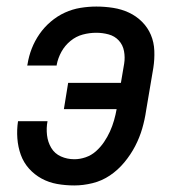

<svg xmlns="http://www.w3.org/2000/svg" viewBox="-20 -558 540 586"><path d="M207 8Q180 8 154.5 3.5Q129 -1 107 -13Q85 -25 68.5 -43.5Q52 -62 43.5 -85.5Q35 -109 33 -135.5Q31 -162 35 -188H125Q121 -167 123.5 -145.5Q126 -124 136.5 -106.5Q147 -89 166 -80.5Q185 -72 207 -72Q224 -72 241.5 -78Q259 -84 273 -96.5Q287 -109 297.5 -124.5Q308 -140 315.5 -156.5Q323 -173 328 -190.5Q333 -208 336 -225H175L188 -305H349L359 -364Q362 -383 358.5 -402Q355 -421 342.5 -434.5Q330 -448 311.5 -453Q293 -458 274 -458Q253 -458 232.5 -452.5Q212 -447 195 -433Q178 -419 167.5 -400Q157 -381 153 -360Q153 -360 153 -359Q153 -358 153 -358H63Q63 -359 63.5 -360Q64 -361 64 -362Q68 -387 77 -410Q86 -433 100.5 -454Q115 -475 135 -492Q155 -509 178 -519.5Q201 -530 225.5 -534Q250 -538 274 -538Q300 -538 325.5 -534Q351 -530 373.5 -519.5Q396 -509 413.5 -491.5Q431 -474 440.5 -451.5Q450 -429 451 -403Q452 -377 448 -351L426 -221Q422 -193 414 -165.5Q406 -138 392.5 -112Q379 -86 359.5 -62.5Q340 -39 315.5 -22.5Q291 -6 262.5 1Q234 8 207 8Z"/></svg>

Font: Iosevka Curly Medium Oblique
Style: Regular
Weight: 500
Italic angle: -9°
Monospace: yes
Designer: Belleve Invis
Foundry: Belleve Invis
Version: Version 11.1.0; ttfautohint (v1.8.3)